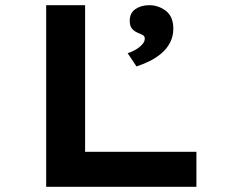

<svg xmlns="http://www.w3.org/2000/svg" viewBox="-20 -720 885 740"><path d="M158 0V-700H308V-135H737V0ZM506 -464 472 -515Q486 -519 501 -527.5Q516 -536 527 -547.5Q538 -559 538 -571Q538 -580 531.5 -584Q525 -588 515 -592Q499 -598 489.5 -608.5Q480 -619 480 -640Q480 -670 502 -685Q524 -700 555 -700Q591 -700 619.5 -678Q648 -656 648 -609Q648 -581 636 -557Q624 -533 603 -515Q582 -497 556.5 -484.5Q531 -472 506 -464Z"/></svg>

Font: Lexend Tera SemiBold
Style: Regular
Weight: 600
Version: Version 1.007